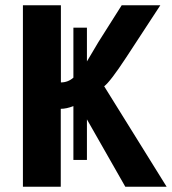

<svg xmlns="http://www.w3.org/2000/svg" viewBox="-20 -708 652 728"><path d="M258.3 -305.7Q231.9 -295.4 210.4 -295.4V0H66.9V-688H210.9V-395.5Q237.8 -395.5 258.3 -413.6V-603H309.6V-475.1L353 -548.3L441.4 -688H587.9L458.5 -490.2Q397.9 -397.9 375 -380.9L611.8 0H455.1L309.6 -255.4V-101.6H258.3Z"/></svg>

Font: Liberation Sans
Style: Bold
Weight: 700
Designer: Steve Matteson
Foundry: Ascender Corporation
Version: Version 2.1.5